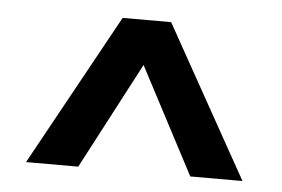

<svg xmlns="http://www.w3.org/2000/svg" viewBox="-36 -717 657 447"><g transform="rotate(5 292.5 -494.0)"><path d="M39.1 -316.9 233.9 -670.9H347.2L544.9 -316.9H422.9L292 -565.9L161.1 -316.9Z"/></g></svg>

Font: Wesal
Style: Regular
Weight: 400
Designer: Ahmed zaza
Foundry: Ahmed zaza
Version: Version 2.01